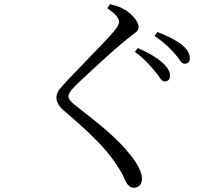

<svg xmlns="http://www.w3.org/2000/svg" viewBox="-20 -813 1040 898"><path d="M749 -432C742 -432 736 -437 729 -447C716 -467 694 -493 665 -524C650 -539 632 -555 611 -571L625 -588C646 -579 683 -562 716 -539C749 -515 775 -488 775 -460C775 -441 766 -432 749 -432ZM844 -515C835 -515 828 -520 822 -530C809 -550 786 -577 758 -602C744 -615 726 -629 703 -645L716 -663C739 -655 776 -639 809 -619C842 -598 868 -572 868 -541C868 -524 860 -515 844 -515ZM537 -710C537 -719 533 -728 525 -738C517 -748 503 -760 482 -774L494 -793C518 -788 536 -783 556 -772C580 -760 604 -738 618 -716C625 -705 628 -695 628 -687C628 -676 624 -668 615 -662C598 -649 563 -622 517 -582C471 -541 420 -495 381 -458C341 -421 315 -396 307 -382C302 -375 300 -368 300 -362C300 -351 311 -336 334 -319C437 -238 524 -173 595 -82C623 -46 644 -7 644 22C644 47 631 65 606 65C590 65 578 54 571 41C566 31 560 19 554 5C547 -8 537 -25 523 -46C476 -117 404 -189 283 -292C257 -313 244 -335 244 -356C244 -375 254 -392 270 -409C295 -438 344 -488 394 -540C444 -591 491 -640 514 -668C529 -686 537 -700 537 -710Z"/></svg>

Font: CJK Symbols
Style: Regular
Weight: 400
Designer: Ryoko NISHIZUKA 西塚涼子 (kana & ideographs); Frank Grießhammer (serif-style Latin); Paul D. Hunt (sans serif–style Latin); 
Foundry: Unicode
Version: Version 2.000;hotconv 1.1.0;makeotfexe 2.6.0